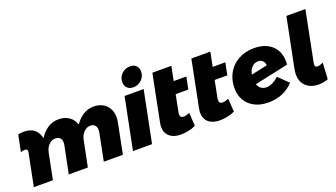

<svg xmlns="http://www.w3.org/2000/svg" viewBox="-68 -1352 3341 1911"><g transform="rotate(-20 1602.5 -396.5)"><path d="M1051 -373Q1051 -345 1046 -322L982 0H780L838 -292Q840 -308 840 -315Q840 -347 823 -365Q806 -383 776 -383Q740 -383 711 -356.5Q682 -330 669 -287L611 0H409L468 -292Q470 -308 470 -315Q470 -347 453 -365Q436 -383 405 -383Q366 -383 335.5 -352Q305 -321 295 -271L241 0H39L106 -336Q109 -348 109 -356Q109 -380 80 -380Q61 -380 37 -371L72 -546Q104 -553 132 -553Q257 -553 290 -447L296 -425Q335 -487 386.5 -519Q438 -551 499 -551Q564 -551 609.5 -519.5Q655 -488 672 -433Q755 -551 870 -551Q952 -551 1001.5 -501.5Q1051 -452 1051 -373Z M1436 -718Q1436 -666 1399 -630.5Q1362 -595 1309 -595Q1270 -595 1246.5 -618.5Q1223 -642 1223 -680Q1223 -732 1260 -767.5Q1297 -803 1350 -803Q1389 -803 1412.5 -779.5Q1436 -756 1436 -718ZM1400 -544 1291 0H1089L1198 -544Z M1646 -205Q1644 -193 1644 -187Q1644 -169 1653.5 -159Q1663 -149 1682 -149Q1702 -149 1745 -165L1754 -26Q1722 -10 1679 -0.5Q1636 9 1595 9Q1520 9 1477 -28Q1434 -65 1434 -130Q1434 -147 1439 -174L1537 -667H1738L1708 -516H1842L1816 -387H1682Z M2059 -205Q2057 -193 2057 -187Q2057 -169 2066.5 -159Q2076 -149 2095 -149Q2115 -149 2158 -165L2167 -26Q2135 -10 2092 -0.5Q2049 9 2008 9Q1933 9 1890 -28Q1847 -65 1847 -130Q1847 -147 1852 -174L1950 -667H2151L2121 -516H2255L2229 -387H2095Z M2826 -314Q2826 -294 2825 -284L2466 -207Q2477 -176 2500 -159Q2523 -142 2556 -142Q2588 -142 2622 -158.5Q2656 -175 2688 -205L2791 -104Q2685 7 2525 7Q2442 7 2380.5 -24Q2319 -55 2285.5 -111Q2252 -167 2252 -242Q2252 -332 2292 -402Q2332 -472 2404 -511.5Q2476 -551 2570 -551Q2689 -551 2757.5 -487.5Q2826 -424 2826 -314ZM2632 -347Q2629 -379 2611 -396.5Q2593 -414 2564 -414Q2525 -414 2497.5 -386Q2470 -358 2461 -310Z M3185 -742 3079 -208Q3077 -194 3077 -190Q3077 -175 3084 -169.5Q3091 -164 3105 -164Q3129 -164 3165 -181L3155 -9Q3106 10 3054 10Q2975 10 2924 -35Q2873 -80 2873 -162Q2873 -188 2879 -218L2984 -742Z"/></g></svg>

Font: TypoPRO Montserrat Alternates
Style: Italic
Weight: 800
Italic angle: -11.3°
Designer: Julieta Ulanovsky
Foundry: Julieta Ulanovsky
Version: Version 6.001